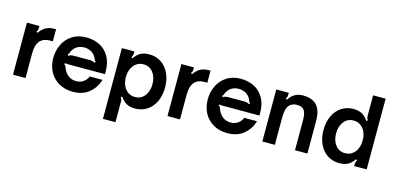

<svg xmlns="http://www.w3.org/2000/svg" viewBox="-82 -1281 4102 2000"><g transform="rotate(15 1968.5 -280.5)"><path d="M61 0V-561H196V-543Q196 -527 193 -517Q190 -507 181 -497L195 -487Q226 -533 264 -553Q302 -573 356 -573H372V-443H341Q277 -443 241 -409Q218 -386 207 -350.5Q196 -315 196 -260V0Z M421 -277Q421 -354 452.5 -421.5Q484 -489 547.5 -531Q611 -573 703 -573Q779 -573 843 -541.5Q907 -510 946 -444.5Q985 -379 985 -282V-253H629Q623 -253 596 -253Q569 -253 553 -256L549 -241Q557 -239 561.5 -233Q566 -227 569 -216Q577 -195 582 -187Q602 -148 635.5 -126.5Q669 -105 712 -105Q758 -105 791 -128.5Q824 -152 838 -189H976Q949 -100 881 -44.5Q813 11 707 11Q622 11 557 -26Q492 -63 456.5 -128.5Q421 -194 421 -277ZM565 -339Q580 -348 592 -351Q604 -354 619 -354H793Q809 -354 821.5 -351Q834 -348 850 -339L858 -353Q851 -357 848 -360.5Q845 -364 843.5 -368Q842 -372 842 -373Q838 -390 826 -406Q807 -435 776 -450.5Q745 -466 707 -466Q669 -466 638.5 -451Q608 -436 589 -406Q576 -390 572 -373Q572 -372 570 -367.5Q568 -363 565 -359.5Q562 -356 556 -353Z M1626 -280Q1626 -195 1595 -128.5Q1564 -62 1508 -25Q1452 12 1379 12Q1325 12 1288 -7.5Q1251 -27 1219 -74L1205 -64Q1213 -53 1216.5 -43Q1220 -33 1220 -18V202H1085V-561H1220V-543Q1220 -528 1216.5 -517.5Q1213 -507 1205 -496L1219 -487Q1251 -534 1288 -553Q1325 -572 1379 -572Q1452 -572 1508 -535Q1564 -498 1595 -431.5Q1626 -365 1626 -280ZM1203 -280Q1203 -202 1243.5 -153Q1284 -104 1348 -104Q1412 -104 1451 -153.5Q1490 -203 1490 -280Q1490 -357 1451 -406.5Q1412 -456 1348 -456Q1284 -456 1243.5 -407Q1203 -358 1203 -280Z M1727 0V-561H1862V-543Q1862 -527 1859 -517Q1856 -507 1847 -497L1861 -487Q1892 -533 1930 -553Q1968 -573 2022 -573H2038V-443H2007Q1943 -443 1907 -409Q1884 -386 1873 -350.5Q1862 -315 1862 -260V0Z M2087 -277Q2087 -354 2118.5 -421.5Q2150 -489 2213.5 -531Q2277 -573 2369 -573Q2445 -573 2509 -541.5Q2573 -510 2612 -444.5Q2651 -379 2651 -282V-253H2295Q2289 -253 2262 -253Q2235 -253 2219 -256L2215 -241Q2223 -239 2227.5 -233Q2232 -227 2235 -216Q2243 -195 2248 -187Q2268 -148 2301.5 -126.5Q2335 -105 2378 -105Q2424 -105 2457 -128.5Q2490 -152 2504 -189H2642Q2615 -100 2547 -44.5Q2479 11 2373 11Q2288 11 2223 -26Q2158 -63 2122.5 -128.5Q2087 -194 2087 -277ZM2231 -339Q2246 -348 2258 -351Q2270 -354 2285 -354H2459Q2475 -354 2487.5 -351Q2500 -348 2516 -339L2524 -353Q2517 -357 2514 -360.5Q2511 -364 2509.5 -368Q2508 -372 2508 -373Q2504 -390 2492 -406Q2473 -435 2442 -450.5Q2411 -466 2373 -466Q2335 -466 2304.5 -451Q2274 -436 2255 -406Q2242 -390 2238 -373Q2238 -372 2236 -367.5Q2234 -363 2231 -359.5Q2228 -356 2222 -353Z M2750 0V-561H2885V-543Q2885 -527 2882 -517Q2879 -507 2870 -497L2884 -487Q2916 -534 2952.5 -553.5Q2989 -573 3038 -573Q3168 -573 3213 -479Q3228 -446 3232 -412Q3236 -378 3236 -323V0H3102V-325Q3102 -406 3074 -437Q3050 -462 3003 -462Q2947 -462 2918 -428Q2901 -408 2893 -374.5Q2885 -341 2885 -286V0Z M3334 -281Q3334 -366 3365 -432.5Q3396 -499 3452 -536Q3508 -573 3581 -573Q3635 -573 3672 -553.5Q3709 -534 3741 -487L3755 -497Q3747 -508 3743.5 -518Q3740 -528 3740 -543V-763H3875V0H3740V-18Q3740 -33 3743.5 -43.5Q3747 -54 3755 -65L3741 -74Q3709 -27 3672 -8Q3635 11 3581 11Q3508 11 3452 -26Q3396 -63 3365 -129.5Q3334 -196 3334 -281ZM3757 -281Q3757 -359 3716.5 -408Q3676 -457 3612 -457Q3548 -457 3509 -407.5Q3470 -358 3470 -281Q3470 -204 3509 -154.5Q3548 -105 3612 -105Q3676 -105 3716.5 -154Q3757 -203 3757 -281Z"/></g></svg>

Font: Open Sauce Sans
Style: Bold
Weight: 700
Designer: Alfredo Marco Pradil
Foundry: Creative Sauce Fz LLC
Version: Version 1.477